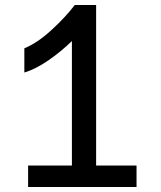

<svg xmlns="http://www.w3.org/2000/svg" viewBox="-20 -745 640 765"><path d="M92 -85.5H266.5V-581.5Q223 -539 172 -504Q121 -469 77 -456V-552.5Q129 -574 184.2 -624.5Q239.5 -675 278 -725H363V-85.5H524V0H92Z"/></svg>

Font: JuliaMono Medium
Style: Regular
Weight: 500
Monospace: yes
Designer: cormullion
Foundry: corm
Version: Version 0.054; ttfautohint (v1.8.4)